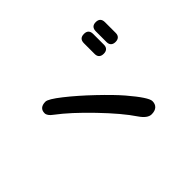

<svg xmlns="http://www.w3.org/2000/svg" viewBox="-122 -1035 1244 1244"><g transform="rotate(-45 500.0 -413.5)"><path d="M637 -280Q735 -165 735 -131Q735 -104 718.5 -89Q702 -74 671 -74Q634 -74 597 -129Q540 -214 424 -334.5Q308 -455 220 -521Q185 -546 185 -570Q185 -594 199.5 -606.5Q214 -619 242 -619Q266 -619 341.5 -559.5Q417 -500 502.5 -418.5Q588 -337 637 -280ZM686 -710Q686 -753 729 -753Q750 -753 760.5 -742Q771 -731 771 -710V-612Q771 -592 760 -581.5Q749 -571 729 -571Q708 -571 697 -581.5Q686 -592 686 -612ZM795 -710Q795 -731 805.5 -742Q816 -753 837 -753Q858 -753 868.5 -742Q879 -731 879 -710V-612Q879 -592 868 -581.5Q857 -571 837 -571Q817 -571 806 -581.5Q795 -592 795 -612Z"/></g></svg>

Font: 寒蝉全圆体 Bold
Style: Regular
Weight: 700
Designer: Warren2060
      Designed by Motoya company      

      [Varela Round]
      Joe Prince(Latin component); Avraham Cornf
Foundry: ChillType
Version: Version 3.200